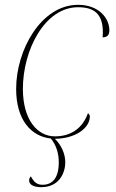

<svg xmlns="http://www.w3.org/2000/svg" viewBox="-20 -566 481 797"><path d="M151 211C229 211 251 147 251 108C251 73 235 37 208 10C289 10 353 -32 353 -83C353 -89 348 -94 345 -96C323 -34 275 0 208 0C135 0 75 -69 75 -197C75 -359 166 -536 304 -536C369 -536 407 -510 407 -432C407 -423 406 -415 406 -411C422 -411 434 -418 434 -440C434 -491 390 -546 304 -546C151 -546 47 -359 47 -197C47 -68 109 0 191 9C214 37 224 71 224 108C224 171 199 201 157 201C135 201 122 192 108 166C103 171 101 176 101 184C101 197 114 211 151 211Z"/></svg>

Font: Noto Serif Display Thin
Style: Italic
Weight: 100
Italic angle: -12°
Designer: Monotype Design Team
Foundry: Monotype Imaging Inc.
Version: Version 2.009